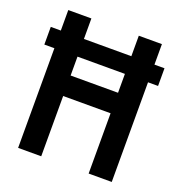

<svg xmlns="http://www.w3.org/2000/svg" viewBox="-125 -792 842 898"><g transform="rotate(20 296.0 -343.0)"><path d="M63 0V-686H178V-402H414V-686H529V0H414V-300H178V0ZM13 -496V-584H579V-496Z"/></g></svg>

Font: Archivo Narrow SemiBold
Style: Regular
Weight: 600
Designer: Hector Gatti
Foundry: Omnibus-Type
Version: Version 3.002